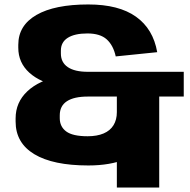

<svg xmlns="http://www.w3.org/2000/svg" viewBox="-20 -731 850 861"><path d="M376 11Q218 11 134 -39.5Q50 -90 50 -186V-200Q50 -272 102.5 -321.5Q155 -371 250 -390L252 -343Q161 -360 111.5 -405Q62 -450 62 -517V-530Q62 -617 143.5 -664Q225 -711 376 -711Q513 -711 590 -656Q667 -601 685 -497L499 -478Q488 -528 458.5 -554.5Q429 -581 372 -581Q315 -581 284 -561.5Q253 -542 253 -504V-491Q253 -451 284 -430Q315 -409 374 -409H804V-298H374Q312 -298 280 -277Q248 -256 248 -214V-201Q248 -163 277 -141.5Q306 -120 373 -120Q415 -120 444.5 -132.5Q474 -145 489 -169.5Q504 -194 504 -228H689Q689 -155 651.5 -101Q614 -47 544.5 -18Q475 11 376 11ZM694 -358V110H504V-358Z"/></svg>

Font: Pathway Extreme ExtraBold
Style: Regular
Weight: 800
Designer: Eduardo Rodriguez Tunni
Foundry: Eduardo Rodriguez Tunni
Version: Version 1.001;gftools[0.9.26]